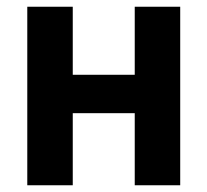

<svg xmlns="http://www.w3.org/2000/svg" viewBox="-20 -550 616 570"><path d="M61 0H196V-214H380V0H515V-530H380V-328H196V-530H61Z"/></svg>

Font: Iosevka Sparkle Extrabold
Style: Regular
Weight: 800
Designer: Belleve Invis
Foundry: Belleve Invis
Version: Version 4.5.0; ttfautohint (v1.8.3)